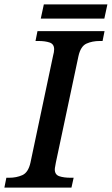

<svg xmlns="http://www.w3.org/2000/svg" viewBox="-42 -856 510 876"><path d="M-22 0 -13 -45H0Q33 -45 60 -57Q87 -69 97 -114L200 -601Q205 -619 205 -631Q205 -655 184.5 -662Q164 -669 133 -669H120L129 -714H435L426 -669H413Q379 -669 352.5 -657Q326 -645 316 -600L213 -115Q212 -107 210 -98Q208 -89 208 -83Q208 -59 228.5 -52Q249 -45 281 -45H294L284 0ZM144 -771 158 -836H448L434 -771Z"/></svg>

Font: Noto Serif Medium
Style: Italic
Weight: 500
Italic angle: -12°
Designer: Monotype Design Team
Foundry: Monotype Imaging Inc.
Version: Version 2.014; ttfautohint (v1.8.4.7-5d5b)